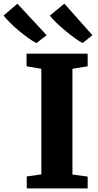

<svg xmlns="http://www.w3.org/2000/svg" viewBox="-107 -1039 543 1059"><path d="M121 -77V-659.5L39.5 -673.5V-743H376.5V-673.5L292.5 -659.5V-76.5L376.5 -65V0H40.5V-66ZM248 -1019 402.5 -845 349 -801.5H348.5Q330.5 -811 305.5 -829Q280.5 -847 254 -869Q227.5 -891 204.5 -913Q181.5 -935 168 -953ZM-11 -1018.5 150 -845 94.5 -801.5H94Q75.5 -810.5 50 -828.5Q24.5 -846.5 -2 -868.8Q-28.5 -891 -51.2 -913.2Q-74 -935.5 -87 -953.5Z"/></svg>

Font: Merriweather Black
Style: Regular
Weight: 900
Designer: Eben Sorkin
Foundry: Eben Sorkin
Version: Version 2.200;gftools[0.9.31]